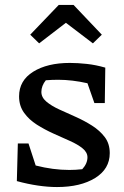

<svg xmlns="http://www.w3.org/2000/svg" viewBox="-20 -748 500 775"><path d="M48 -17 52 -169H95L124 -80Q159 -71 193 -66.5Q227 -62 260 -62Q285 -62 312 -65Q333 -88 333 -113Q333 -133 313.5 -149Q294 -165 262.5 -179Q231 -193 195.5 -209Q160 -225 128.5 -245Q97 -265 77 -293Q57 -321 57 -359Q57 -423 114 -458.5Q171 -494 262 -494Q294 -494 330.5 -490Q367 -486 405 -475L403 -332H361L333 -412Q271 -426 215 -426Q189 -426 165 -424Q156 -413 151.5 -401Q147 -389 147 -377Q147 -355 167 -338Q187 -321 218.5 -306.5Q250 -292 285 -276.5Q320 -261 351.5 -241Q383 -221 403 -194.5Q423 -168 423 -130Q423 -66 364 -29.5Q305 7 210 7Q174 7 133 1Q92 -5 48 -17ZM277 -728 391 -608 355 -573 246 -656 138 -573 102 -608 217 -728Z"/></svg>

Font: Piazzolla Medium
Style: Regular
Weight: 500
Designer: Juan Pablo del Peral
Foundry: Huerta Tipografica
Version: Version 1.330